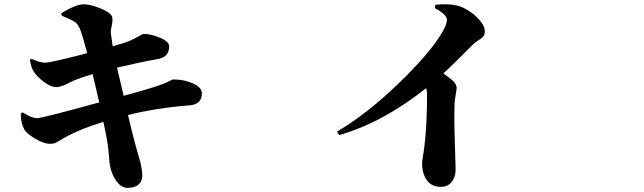

<svg xmlns="http://www.w3.org/2000/svg" viewBox="-20 -827 3040 906"><path d="M532.2 -507.8 563.5 -375Q689.5 -408.2 753.9 -432.6Q763.7 -436.5 773.4 -441.4Q783.2 -446.3 788.6 -449.2Q793.9 -452.1 797.9 -452.1Q849.6 -452.1 891.1 -433.1Q932.6 -414.1 932.6 -386.7Q932.6 -335 876 -330.1Q715.8 -317.4 584 -284.2Q598.6 -219.7 620.1 -139.6Q625 -122.1 632.3 -97.2Q639.6 -72.3 642.6 -60.1Q645.5 -47.9 648.4 -30.8Q651.4 -13.7 651.4 2Q651.4 27.3 634.8 43Q618.2 58.6 585 59.6Q553.7 60.5 530.3 28.8Q506.8 -2.9 499 -44.9Q497.1 -52.7 493.7 -95.7Q490.2 -138.7 484.4 -169.9Q482.4 -182.6 476.6 -210Q470.7 -237.3 467.8 -252Q362.3 -219.7 293.9 -182.6Q285.2 -177.7 269 -168Q252.9 -158.2 242.7 -153.3Q232.4 -148.4 219.7 -148.4Q187.5 -147.5 145.5 -172.9Q103.5 -198.2 93.8 -217.8Q78.1 -246.1 78.1 -292L86.9 -296.9Q127.9 -269.5 155.3 -269.5Q178.7 -269.5 448.2 -343.8Q444.3 -361.3 433.1 -409.2Q421.9 -457 417 -477.5Q364.3 -461.9 327.1 -446.3Q319.3 -442.4 305.7 -436Q292 -429.7 284.2 -425.8Q276.4 -421.9 265.1 -418.9Q253.9 -416 244.1 -416Q220.7 -416 187.5 -440.4Q154.3 -464.8 136.7 -493.2Q127 -508.8 121.1 -544.9L128.9 -549.8Q167 -531.2 192.4 -531.2Q219.7 -531.2 391.6 -576.2Q371.1 -652.3 360.4 -682.6Q350.6 -709 337.4 -720.2Q324.2 -731.4 271.5 -752.9L269.5 -764.6Q337.9 -806.6 375 -806.6Q408.2 -806.6 457.5 -786.1Q506.8 -765.6 509.8 -744.1Q512.7 -728.5 507.3 -706.5Q502 -684.6 502.9 -671.9Q505.9 -649.4 511.7 -608.4Q554.7 -621.1 575.2 -627.9Q594.7 -634.8 613.8 -644.5Q632.8 -654.3 643.6 -660.6Q654.3 -667 657.2 -667Q691.4 -667 734.9 -648.9Q778.3 -630.9 778.3 -608.4Q778.3 -556.6 722.7 -547.9Q643.6 -534.2 532.2 -507.8Z M2031.2 -789.1 2035.2 -804.7Q2099.6 -810.5 2136.7 -800.8Q2184.6 -788.1 2226.1 -749.5Q2267.6 -710.9 2267.6 -679.7Q2267.6 -664.1 2260.7 -655.3Q2253.9 -646.5 2238.3 -637.2Q2222.7 -627.9 2212.9 -618.2Q2115.2 -519.5 2072.3 -480.5Q2104.5 -458 2119.6 -442.9Q2134.8 -427.7 2134.8 -412.1Q2134.8 -403.3 2130.4 -380.4Q2126 -357.4 2125 -340.8Q2123 -265.6 2124.5 -212.4Q2126 -159.2 2127.9 -100.1Q2129.9 -41 2129.9 -26.4Q2129.9 8.8 2111.3 31.7Q2092.8 54.7 2060.5 54.7Q2016.6 54.7 1994.1 22.9Q1971.7 -8.8 1971.7 -56.6Q1971.7 -67.4 1976.6 -94.7Q1981.4 -122.1 1982.4 -133.8Q1995.1 -240.2 1995.1 -377Q1995.1 -398.4 1991.2 -411.1Q1785.2 -248 1580.1 -189.5L1570.3 -206.1Q1707 -286.1 1855 -427.7Q2002.9 -569.3 2063.5 -668.9Q2088.9 -710.9 2088.9 -734.4Q2088.9 -748 2070.8 -763.2Q2052.7 -778.3 2031.2 -789.1Z"/></svg>

Font: Bpmf Zihi Serif Heavy
Style: Heavy
Weight: 900
Foundry: But Ko
Version: Version 1.320